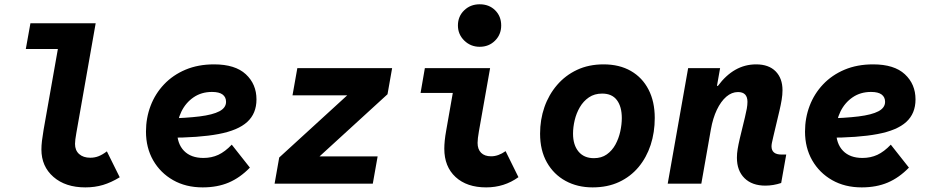

<svg xmlns="http://www.w3.org/2000/svg" viewBox="-20 -836 4240 874"><path d="M368.5 17Q278 17 223.2 -30.8Q168.5 -78.5 168.5 -155.5Q168.5 -173.5 171 -194.8Q173.5 -216 178.5 -245.5L254.5 -675.5L309.5 -613H97.5L118.5 -730H415.5L327.5 -230.5Q324.5 -213.5 323 -201.8Q321.5 -190 321.5 -181Q321.5 -151.5 340.2 -134.8Q359 -118 391 -118Q411 -118 428.5 -124.8Q446 -131.5 466.5 -147L525 -29Q486.5 -5.5 449.2 5.8Q412 17 368.5 17Z M902.5 17Q826 17 768 -16Q710 -49 677.2 -106.2Q644.5 -163.5 644.5 -237Q644.5 -299 665.5 -354.2Q686.5 -409.5 726.8 -452Q767 -494.5 824.5 -518.8Q882 -543 954.5 -543Q1050.5 -543 1099 -498Q1147.5 -453 1147.5 -383.5Q1147.5 -319.5 1105.5 -281Q1063.5 -242.5 974.8 -225.8Q886 -209 745 -209L737.5 -296.5Q828 -298.5 888.2 -306Q948.5 -313.5 978.8 -329.5Q1009 -345.5 1009 -372.5Q1009 -394 993.2 -405.8Q977.5 -417.5 945 -417.5Q897 -417.5 861.2 -393Q825.5 -368.5 805.8 -328.2Q786 -288 786 -240.5Q786 -182 817.5 -149.5Q849 -117 906 -117Q943 -117 973.8 -131.2Q1004.5 -145.5 1035 -177.5L1117.5 -73Q1073 -27 1021.2 -5Q969.5 17 902.5 17Z M1230 0 1251 -119 1560.5 -402H1311.5L1333.5 -526H1765L1744 -407L1434.5 -124H1699L1677 0Z M2193 17Q2105 17 2053.8 -30.2Q2002.5 -77.5 2002.5 -159Q2002.5 -175.5 2004.5 -196Q2006.5 -216.5 2011.5 -244L2052.5 -477.5L2088 -413H1894.5L1914 -526H2211L2160 -238Q2157 -221 2155.5 -208.2Q2154 -195.5 2154 -185.5Q2154 -156.5 2170 -140.5Q2186 -124.5 2215.5 -124.5Q2248.5 -124.5 2281.5 -148L2340 -29.5Q2275.5 17 2193 17ZM2163.5 -623Q2122.5 -623 2093.5 -651.2Q2064.5 -679.5 2064.5 -720Q2064.5 -761.5 2093 -789Q2121.5 -816.5 2163.5 -816.5Q2206.5 -816.5 2234 -789.2Q2261.5 -762 2261.5 -720Q2261.5 -679 2233.5 -651Q2205.5 -623 2163.5 -623Z M2677.5 17Q2608.5 17 2554.5 -12.5Q2500.5 -42 2469.5 -96.8Q2438.5 -151.5 2438.5 -227.5Q2438.5 -291.5 2458.2 -348.2Q2478 -405 2515.8 -449Q2553.5 -493 2606.8 -518Q2660 -543 2727.5 -543Q2799.5 -543 2851.8 -513Q2904 -483 2932.2 -428.2Q2960.5 -373.5 2960.5 -299Q2960.5 -233.5 2941.8 -176.2Q2923 -119 2886.8 -75.5Q2850.5 -32 2798 -7.5Q2745.5 17 2677.5 17ZM2683.5 -116Q2718 -116 2742.2 -133.2Q2766.5 -150.5 2781.5 -178Q2796.5 -205.5 2803.5 -237.5Q2810.5 -269.5 2810.5 -298.5Q2810.5 -350.5 2788.2 -380.2Q2766 -410 2721 -410Q2686 -410 2660.8 -392.8Q2635.5 -375.5 2619.5 -348Q2603.5 -320.5 2596 -288.8Q2588.5 -257 2588.5 -227.5Q2588.5 -176 2613.5 -146Q2638.5 -116 2683.5 -116Z M3464 9Q3403.5 9 3369 -25Q3334.5 -59 3334.5 -118Q3334.5 -137.5 3337.8 -157.2Q3341 -177 3347.5 -205L3371 -302Q3376.5 -324.5 3379.5 -341.5Q3382.5 -358.5 3382.5 -372.5Q3382.5 -394.5 3371.8 -405.8Q3361 -417 3339.5 -417Q3311 -417 3286.2 -395.8Q3261.5 -374.5 3243.2 -336.2Q3225 -298 3216 -247L3172.5 0H3019.5L3112.5 -526H3258L3239.5 -421.5L3221 -445H3248Q3320.5 -543 3422 -543Q3479.5 -543 3510.8 -511.2Q3542 -479.5 3542 -425.5Q3542 -404.5 3538.2 -381.8Q3534.5 -359 3528 -331.5L3500.5 -215.5Q3495.5 -195 3493.8 -185.8Q3492 -176.5 3492 -170Q3492 -132.5 3537.5 -132.5H3559L3536 -3Q3500 9 3464 9Z M3902.5 17Q3826 17 3768 -16Q3710 -49 3677.2 -106.2Q3644.5 -163.5 3644.5 -237Q3644.5 -299 3665.5 -354.2Q3686.5 -409.5 3726.8 -452Q3767 -494.5 3824.5 -518.8Q3882 -543 3954.5 -543Q4050.5 -543 4099 -498Q4147.5 -453 4147.5 -383.5Q4147.5 -319.5 4105.5 -281Q4063.5 -242.5 3974.8 -225.8Q3886 -209 3745 -209L3737.5 -296.5Q3828 -298.5 3888.2 -306Q3948.5 -313.5 3978.8 -329.5Q4009 -345.5 4009 -372.5Q4009 -394 3993.2 -405.8Q3977.5 -417.5 3945 -417.5Q3897 -417.5 3861.2 -393Q3825.5 -368.5 3805.8 -328.2Q3786 -288 3786 -240.5Q3786 -182 3817.5 -149.5Q3849 -117 3906 -117Q3943 -117 3973.8 -131.2Q4004.5 -145.5 4035 -177.5L4117.5 -73Q4073 -27 4021.2 -5Q3969.5 17 3902.5 17Z"/></svg>

Font: Google Sans Code
Style: Italic
Weight: 400
Italic angle: -10°
Monospace: yes
Designer: Google Sans Code Authors
Foundry: Google LLC
Version: Version 6.000